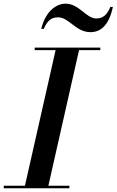

<svg xmlns="http://www.w3.org/2000/svg" viewBox="-61 -1004 622 1024"><path d="M248.5 -911.5C308 -911.5 342.5 -832.5 421.5 -832.5C478 -832.5 521 -872 541 -967H527.5C509 -922.5 487 -905.5 451.5 -905.5C399 -905.5 360.5 -984.5 289 -984.5C232.5 -984.5 179 -935 159 -850H172.5C192 -895 213 -911.5 248.5 -911.5ZM-41 -13.5V0H309V-13.5H197L360.5 -736.5H474V-750H124V-736.5H235.5L72 -13.5Z"/></svg>

Font: Bodoni* 16pt Medium
Style: Italic
Weight: 500
Italic angle: -13°
Version: Version 2.3